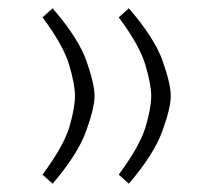

<svg xmlns="http://www.w3.org/2000/svg" viewBox="-20 -440 502 465"><path d="M209 -207.5Q209 -179.2 188.7 -122.8Q168.5 -66.4 107.4 4.9L83 -17.1Q134.3 -86.4 147.9 -132.3Q161.6 -178.2 161.6 -208Q161.6 -235.4 147.5 -283Q133.3 -330.6 83 -397.9L107.4 -419.9Q169.9 -347.7 189.5 -292Q209 -236.3 209 -207.5ZM393.6 -207.5Q393.6 -179.2 373.3 -122.8Q353 -66.4 292 4.9L267.6 -17.1Q318.8 -86.4 332.5 -132.3Q346.2 -178.2 346.2 -208Q346.2 -235.4 332 -283Q317.9 -330.6 267.6 -397.9L292 -419.9Q354.5 -347.7 374 -292Q393.6 -236.3 393.6 -207.5Z"/></svg>

Font: Vazir Thin
Style: Thin
Weight: 100
Designer: Saber Rastikerdar
Foundry: Saber Rastikerdar
Version: Version 30.0.0